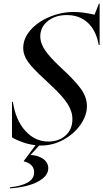

<svg xmlns="http://www.w3.org/2000/svg" viewBox="-20 -790 569 1058"><path d="M525 -770H529V-542H524Q510 -622 464 -664.5Q418 -707 348 -707Q285 -707 243.5 -674Q202 -641 202 -590Q202 -551 229 -512Q256 -473 315 -418Q389 -350 424 -303Q459 -256 459 -205Q459 -154 424 -103.5Q389 -53 330.5 -20.5Q272 12 205 12H196L149 63V64Q191 66 218.5 86Q246 106 246 137Q246 180 189.5 210.5Q133 241 35 248V242Q96 236 132 216Q168 196 168 160Q168 135 152.5 120Q137 105 111 99V97L176 10Q138 6 102.5 -7Q67 -20 46 -33V-229H51Q66 -128 119.5 -69Q173 -10 247 -10Q304 -10 341.5 -43.5Q379 -77 379 -133Q379 -176 352.5 -217.5Q326 -259 265 -316L227 -352Q161 -412 134.5 -449Q108 -486 108 -526Q108 -578 147.5 -623.5Q187 -669 252 -696.5Q317 -724 387 -724Q437 -724 501 -709Z"/></svg>

Font: Nyght Serif Italic
Style: Regular
Weight: 400
Italic angle: -16°
Designer: Maksym Kobuzan
Version: Version 0.410